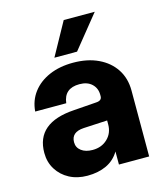

<svg xmlns="http://www.w3.org/2000/svg" viewBox="-110 -801 769 896"><g transform="rotate(-15 275.0 -353.0)"><path d="M432 -718 304 -559.5H194.5L282 -718ZM502.5 -318.5V0H356.5V-63Q333.5 -24.5 294 -6Q254.5 12.5 202 12.5Q153 12.5 115.2 -7.5Q77.5 -27.5 55.8 -62.5Q34 -97.5 34 -142.5Q34 -287.5 219.5 -299.5L329 -307.5Q356.5 -309 356.5 -330V-337Q356.5 -369 334.8 -389.5Q313 -410 275 -410Q201 -410 193 -340H43Q47 -392.5 76.8 -431.8Q106.5 -471 156.8 -492.8Q207 -514.5 272 -514.5Q341.5 -514.5 393.2 -490Q445 -465.5 473.8 -421.5Q502.5 -377.5 502.5 -318.5ZM181 -154.5Q181 -128.5 201.8 -113Q222.5 -97.5 256 -97.5Q300 -97.5 328.2 -124.8Q356.5 -152 356.5 -194V-213L242 -207Q181 -203.5 181 -154.5Z"/></g></svg>

Font: Overused Grotesk
Style: Bold
Weight: 710
Version: Version 0.004